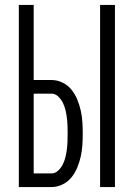

<svg xmlns="http://www.w3.org/2000/svg" viewBox="-20 -755 540 775"><path d="M384 0V-735H444V0ZM56 0V-735H116V-432H188Q211 -432 232.5 -421.5Q254 -411 268.5 -393Q283 -375 292 -353Q301 -331 306 -308.5Q311 -286 312.5 -262.5Q314 -239 314 -216Q314 -193 312.5 -169.5Q311 -146 306 -123.5Q301 -101 292 -79Q283 -57 268.5 -39Q254 -21 232.5 -10.5Q211 0 188 0ZM116 -55H188Q203 -55 215 -66.5Q227 -78 234 -92.5Q241 -107 244.5 -122Q248 -137 250 -153Q252 -169 252.5 -184.5Q253 -200 253 -216Q253 -232 252.5 -247.5Q252 -263 250 -279Q248 -295 244.5 -310Q241 -325 234 -339.5Q227 -354 215 -365.5Q203 -377 188 -377H116Z"/></svg>

Font: Iosevka SS04 Light
Style: Regular
Weight: 300
Monospace: yes
Designer: Belleve Invis
Foundry: Belleve Invis
Version: Version 19.0.0; ttfautohint (v1.8.4)